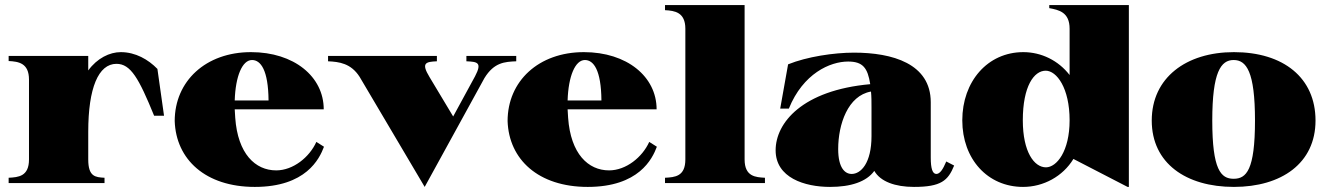

<svg xmlns="http://www.w3.org/2000/svg" viewBox="-20 -720 5219 755"><path d="M327 -93V-202C327 -374 367 -469 438 -469C494 -469 526 -412 586 -265H625L599 -449C563 -486 513 -515 455 -515C411 -515 362 -491 327 -443V-500H14V-480C53 -478 94 -472 94 -407V-93C94 -26 52 -23 14 -21V0H391V-21C355 -23 327 -25 327 -93Z M982 15C1183 15 1236 -95 1254 -143L1224 -162C1197 -102 1133 -50 1066 -50C984 -50 915 -115 905 -257L903 -290H1253C1253 -419 1136 -515 967 -515C789 -515 667 -401 667 -244C672 -93 788 15 982 15ZM903 -325C906 -421 933 -484 971 -484C1005 -484 1035 -445 1036 -325Z M2010 -479V-500H1814V-479C1857 -477 1877 -475 1848 -420L1762 -262L1669 -417C1635 -473 1654 -477 1698 -479V-500H1270V-479C1314 -477 1360 -471 1394 -418L1650 15L1885 -413C1923 -475 1965 -477 2010 -479Z M2291 15C2492 15 2545 -95 2563 -143L2533 -162C2506 -102 2442 -50 2375 -50C2293 -50 2224 -115 2214 -257L2212 -290H2562C2562 -419 2445 -515 2276 -515C2098 -515 1976 -401 1976 -244C1981 -93 2097 15 2291 15ZM2212 -325C2215 -421 2242 -484 2280 -484C2314 -484 2344 -445 2345 -325Z M2595 -21V0H2988V-21C2952 -23 2908 -25 2908 -93V-700H2595V-680C2633 -678 2675 -672 2675 -607V-93C2675 -26 2634 -23 2595 -21Z M3244 15C3325 15 3387 -5 3418 -48C3442 -6 3500 15 3574 15C3681 15 3708 -10 3732 -69L3701 -85C3688 -54 3676 -36 3662 -36C3647 -36 3640 -57 3640 -100V-318C3640 -470 3489 -513 3338 -513C3259 -513 3153 -497 3079 -467L3048 -293H3082C3138 -431 3244 -478 3315 -478C3373 -478 3392 -453 3402 -389C3135 -365 3030 -237 3030 -129C3030 -21 3144 15 3244 15ZM3329 -36C3303 -36 3276 -59 3276 -134C3276 -231 3314 -344 3405 -360C3407 -341 3407 -320 3407 -296V-185C3407 -78 3365 -36 3329 -36Z M4003 15C4083 15 4159 -26 4201 -95L4414 15H4419V-700H4106V-688C4144 -681 4186 -672 4186 -607V-425C4142 -482 4075 -515 4004 -515C3863 -515 3764 -399 3764 -247C3764 -94 3864 15 4003 15ZM4093 -62C4047 -62 4002 -122 4002 -247C4002 -381 4046 -442 4092 -442C4135 -442 4186 -374 4186 -247C4186 -125 4135 -62 4093 -62Z M4832 15C5019 15 5153 -78 5153 -246C5153 -414 5027 -515 4832 -515C4644 -515 4509 -414 4509 -246C4509 -78 4644 15 4832 15ZM4831 -17C4781 -17 4747 -52 4747 -246C4747 -437 4781 -484 4831 -484C4881 -484 4915 -439 4915 -246C4915 -51 4881 -17 4831 -17Z"/></svg>

Font: Sprat Black
Style: Regular
Weight: 900
Designer: Ethan Nakache
Foundry: Collletttivo
Version: Version 2.000;Glyphs 3.2 (3217)